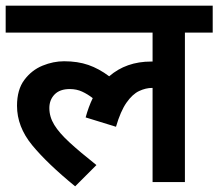

<svg xmlns="http://www.w3.org/2000/svg" viewBox="-20 -642 770 677"><path d="M0 -527V-622H730V-527H632V0H518V-332H516Q494 -332 470.5 -321Q447 -310 426 -280Q405 -250 389 -195L282 -228Q292 -265 307 -296Q289 -310 269.5 -319Q250 -328 226 -328Q191 -328 172.5 -309Q154 -290 154 -261Q154 -230 171.5 -201.5Q189 -173 225.5 -139.5Q262 -106 320 -60L245 15Q147 -65 93.5 -130Q40 -195 40 -269Q40 -326 66 -360.5Q92 -395 130 -410.5Q168 -426 206 -426Q254 -426 291.5 -413Q329 -400 365 -373Q425 -425 513 -425Q516 -425 518 -425V-527Z"/></svg>

Font: Noto Sans Devanagari UI SemiBold
Style: Regular
Weight: 600
Designer: Jelle Bosma - Monotype Design Team
Foundry: Monotype Imaging Inc.
Version: Version 2.003; ttfautohint (v1.8.4.7-5d5b)